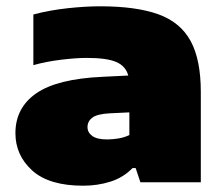

<svg xmlns="http://www.w3.org/2000/svg" viewBox="-20 -579 712 610"><path d="M244 11Q136 11 82.5 -37.2Q29 -85.5 29 -156Q29 -236.5 95.2 -282.5Q161.5 -328.5 306 -335L387.5 -339Q379.5 -369 349.5 -382Q319.5 -395 256 -395Q221 -395 173.8 -389.2Q126.5 -383.5 86 -372V-533Q137 -546.5 194.2 -552.8Q251.5 -559 298 -559Q412 -559 482.5 -533.8Q553 -508.5 585.5 -449Q618 -389.5 618 -287V0H426L411 -45H401Q372 -15 331.2 -2Q290.5 11 244 11ZM258 -175Q258 -158 273.2 -147Q288.5 -136 320 -136Q336.5 -136 355.5 -139Q374.5 -142 391 -150V-222L329 -219Q289.5 -217 273.8 -205.5Q258 -194 258 -175Z"/></svg>

Font: Encode Sans Exp Black
Style: Regular
Weight: 900
Width: 7
Designer: Multiple Designers
Foundry: Impallari Type
Version: Version 3.002; ttfautohint (v1.8.3) -l 8 -r 50 -G 200 -x 14 